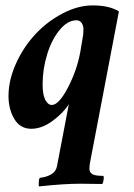

<svg xmlns="http://www.w3.org/2000/svg" viewBox="-20 -458 483 693"><path d="M348.6 206.1Q341.8 206.1 308.8 205.6Q275.9 205.1 269.5 205.1Q211.4 205.1 121.1 214.8Q119.1 213.4 120.1 198.5Q121.1 183.6 125 183.6Q148.4 181.2 165.3 170.9Q182.1 160.6 185.5 142.6L228.5 -82Q209 -50.8 170.2 -22Q131.3 6.8 92.8 6.8Q52.7 6.8 31.7 -28.6Q10.7 -64 10.7 -111.3Q10.7 -168.9 37.8 -228.8Q64.9 -288.6 107.7 -334.5Q150.4 -380.4 205.8 -409.4Q261.2 -438.5 314.5 -438.5Q374 -438.5 409.2 -417L355.5 -135.7L304.7 129.9Q302.7 143.6 302.7 150.4Q302.7 163.6 312.7 170.2Q322.8 176.8 352.5 176.8Q354.5 177.7 354.5 183.6Q354.5 189.5 352.8 197Q351.1 204.6 348.6 206.1ZM280.3 -333Q281.2 -342.3 281.2 -353.8Q281.2 -365.2 274.7 -375Q268.1 -384.8 255.9 -384.8Q224.1 -384.8 195.6 -350.3Q167 -315.9 150.4 -262.5Q133.8 -209 133.8 -153.3Q133.8 -115.7 143.6 -97.4Q153.3 -79.1 167 -79.1Q191.9 -79.1 224.4 -140.4Q256.8 -201.7 269.5 -268.6Q275.4 -300.8 280.3 -333Z"/></svg>

Font: Amiri
Style: Bold Slanted
Weight: 700
Italic angle: 9°
Designer: Khaled Hosny
Version: Version 000.107